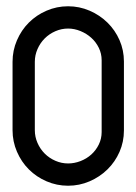

<svg xmlns="http://www.w3.org/2000/svg" viewBox="-20 -592 435 612"><path d="M197 0Q161 0 128.5 -14Q96 -28 72 -52Q48 -76 34 -108.5Q20 -141 20 -177V-395Q20 -431 34 -463.5Q48 -496 72 -520Q96 -544 128.5 -558Q161 -572 197 -572Q233 -572 265.5 -558Q298 -544 322.5 -520Q347 -496 361 -464Q375 -432 375 -396V-176Q375 -140 361 -108Q347 -76 322.5 -52Q298 -28 265.5 -14Q233 0 197 0ZM304 -400Q304 -421 295 -439.5Q286 -458 271 -471.5Q256 -485 236.5 -493Q217 -501 197 -501Q176 -501 156.5 -492.5Q137 -484 122.5 -469.5Q108 -455 99.5 -435.5Q91 -416 91 -395V-177Q91 -156 99.5 -136.5Q108 -117 122.5 -102.5Q137 -88 156.5 -79.5Q176 -71 197 -71Q217 -71 236.5 -78.5Q256 -86 271 -99.5Q286 -113 295 -131.5Q304 -150 304 -171Z"/></svg>

Font: Googee
Style: Regular
Weight: 400
Designer: Peter Wiegel
Foundry: CATFonts Peter Wiegel
Version: 1.000